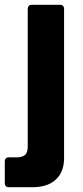

<svg xmlns="http://www.w3.org/2000/svg" viewBox="-58 -584 346 803"><path d="M-20 199Q-38 199 -38 181V92Q-38 74 -20 74H14Q34 74 46 64.5Q58 55 58 29V-546Q58 -564 76 -564H192Q210 -564 210 -546V77Q210 135 175.5 167Q141 199 77 199Z"/></svg>

Font: Open Sauce Two ExtraBold
Style: Regular
Weight: 800
Designer: Alfredo Marco Pradil
Foundry: Creative Sauce Fz LLC
Version: Version 1.477